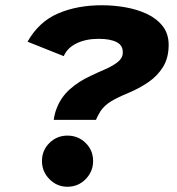

<svg xmlns="http://www.w3.org/2000/svg" viewBox="-20 -700 674 732"><path d="M185 -243Q188 -266 195 -284Q211 -328 245.5 -359Q280 -390 326 -411Q351 -423 379 -435Q407 -447 427 -462Q447 -477 448 -497Q450 -526 425.5 -539Q401 -552 356 -552Q308 -552 272.5 -535Q237 -518 223 -486L85 -541Q128 -617 201 -648.5Q274 -680 368 -680Q414 -680 459 -672Q504 -664 541 -646.5Q578 -629 600.5 -600Q623 -571 623 -529Q623 -480 602 -445.5Q581 -411 546 -387Q511 -363 468 -345Q429 -329 404 -314Q379 -299 363 -276Q359 -269 354.5 -261Q350 -253 346 -243ZM237 12Q197 12 168.5 -17Q140 -46 140 -86Q140 -127 168.5 -155Q197 -183 237 -183Q278 -183 306.5 -155Q335 -127 335 -86Q335 -46 306.5 -17Q278 12 237 12Z"/></svg>

Font: Atkinson Hyperlegible
Style: Bold Italic
Weight: 700
Italic angle: -12°
Designer: Elliott Scott, Megan Eiswerth, Linus Boman, Theodore Petrosky
Foundry: Braille Institute
Version: Version 1.006; ttfautohint (v1.8.3)